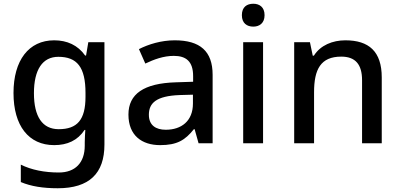

<svg xmlns="http://www.w3.org/2000/svg" viewBox="-20 -764 2136 1024"><path d="M269 -549C133 -549 52 -442 52 -268C52 -93 133 10 269 10C339 10 394 -15 431 -71H435C434 -57 432 -22 432 -5V13C432 104 381 156 294 156C217 156 147 142 91 114V207C146 230 210 240 288 240C456 240 537 161 537 7V-539H451L439 -468H434C395 -523 338 -549 269 -549ZM291 -461C391 -461 436 -406 436 -268V-248C436 -125 392 -75 293 -75C206 -75 161 -142 161 -267C161 -393 207 -461 291 -461Z M912 -549C840 -549 772 -528 721 -502L755 -425C801 -447 852 -466 907 -466C972 -466 1010 -437 1010 -358V-328L918 -325C747 -320 665 -263 665 -153C665 -41 737 10 834 10C924 10 967 -16 1014 -75H1018L1039 0H1114V-365C1114 -491 1047 -549 912 -549ZM937 -257 1009 -259V-212C1009 -118 947 -72 864 -72C811 -72 774 -96 774 -152C774 -215 814 -252 937 -257Z M1331 -744C1297 -744 1270 -727 1270 -683C1270 -640 1297 -622 1331 -622C1363 -622 1391 -640 1391 -683C1391 -727 1363 -744 1331 -744ZM1383 -539H1277V0H1383Z M1822 -549C1754 -549 1689 -523 1654 -467H1648L1633 -539H1549V0H1655V-272C1655 -394 1690 -462 1800 -462C1876 -462 1911 -420 1911 -336V0H2016V-351C2016 -490 1947 -549 1822 -549Z"/></svg>

Font: Noto Sans Bamum Medium
Style: Regular
Weight: 500
Designer: Monotype Design Team
Foundry: Monotype Imaging Inc.
Version: Version 2.002